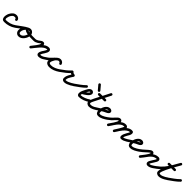

<svg xmlns="http://www.w3.org/2000/svg" viewBox="565 -2491 4462 4462"><g transform="rotate(45 2795.5 -260.5)"><path d="M263 -207Q263 -195 254 -186Q245 -177 233 -177Q221 -177 212 -186Q203 -195 203 -207Q203 -215 189.5 -220.5Q176 -226 167 -226Q130 -227 106 -203Q82 -179 67 -149Q63 -141 56.5 -121.5Q50 -102 46 -80Q42 -58 46.5 -42.5Q51 -27 69 -27Q134 -27 195.5 -45.5Q257 -64 311 -102Q311 -102 311 -102Q311 -102 311 -102Q321 -109 333 -106.5Q345 -104 353 -94Q360 -84 357.5 -72Q355 -60 345 -52Q284 -9 214 12Q144 33 69 33Q27 33 8 10Q-11 -13 -13.5 -47Q-16 -81 -7.5 -116Q1 -151 13 -175Q37 -222 75 -254.5Q113 -287 169 -286Q190 -286 212 -276Q234 -266 248.5 -248.5Q263 -231 263 -207Q263 -207 263 -207Q263 -207 263 -207Z M345 -52Q335 -45 323 -47.5Q311 -50 303 -60Q296 -70 298.5 -82Q301 -94 311 -102Q374 -145 437.5 -194Q501 -243 569 -276Q569 -276 569 -276Q569 -276 569 -276Q580 -282 592 -278Q604 -274 609 -263Q615 -251 611 -239.5Q607 -228 596 -223Q529 -190 467.5 -142.5Q406 -95 345 -52Q345 -52 345 -52Q345 -52 345 -52ZM570 -277Q581 -282 592.5 -277.5Q604 -273 610 -262Q615 -251 610.5 -239Q606 -227 595 -222Q552 -202 525 -160Q498 -118 498 -71Q498 -51 510 -38Q522 -25 542 -25Q568 -25 590.5 -41Q613 -57 630 -81.5Q647 -106 657 -133Q667 -160 667 -183Q667 -199 656 -214.5Q645 -230 627 -230Q622 -230 614.5 -230Q607 -230 606 -228Q606 -228 606 -228Q606 -228 606 -228Q606 -228 607.5 -227.5Q609 -227 618 -223Q649 -211 686.5 -206.5Q724 -202 762 -201.5Q800 -201 833 -201Q840 -201 846 -201Q852 -201 859 -201Q871 -201 880 -192Q889 -183 889 -171Q889 -159 880 -150Q871 -141 859 -141Q845 -141 814.5 -141Q784 -141 745.5 -142.5Q707 -144 668 -150Q629 -156 598.5 -167.5Q568 -179 553.5 -198.5Q539 -218 550 -248Q550 -248 550 -248Q550 -248 550 -248Q558 -273 581 -281.5Q604 -290 627 -290Q655 -290 678 -274.5Q701 -259 714 -234.5Q727 -210 727 -183Q727 -147 712.5 -109Q698 -71 673 -38.5Q648 -6 614.5 14.5Q581 35 542 35Q497 35 467.5 4Q438 -27 438 -71Q438 -136 474.5 -193Q511 -250 570 -277Q570 -277 570 -277Q570 -277 570 -277Z M859 -141Q847 -141 838 -150Q829 -159 829 -171Q829 -183 838 -192Q847 -201 859 -201Q880 -201 899 -208Q918 -215 936 -226Q961 -243 987.5 -264Q1014 -285 1046 -285Q1069 -285 1083 -270Q1097 -255 1097 -233Q1097 -199 1080.5 -164Q1064 -129 1039.5 -95.5Q1015 -62 989 -30.5Q963 1 943 28Q943 28 943 28Q943 28 943 28Q936 38 923.5 40Q911 42 901 34Q891 27 889 14.5Q887 2 895 -8Q910 -29 934 -58Q958 -87 981.5 -118.5Q1005 -150 1021 -179.5Q1037 -209 1037 -233Q1037 -235 1043 -230Q1049 -225 1046 -225Q1036 -225 1021.5 -215.5Q1007 -206 992.5 -194Q978 -182 968 -176Q943 -160 916 -150.5Q889 -141 859 -141Q859 -141 859 -141Q859 -141 859 -141ZM899 33Q890 25 889 12.5Q888 0 896 -10Q928 -47 964.5 -94Q1001 -141 1042 -184.5Q1083 -228 1130 -256.5Q1177 -285 1231 -285Q1256 -285 1275 -269.5Q1294 -254 1294 -227Q1294 -203 1281.5 -175.5Q1269 -148 1252.5 -122.5Q1236 -97 1223 -77Q1214 -64 1207 -47.5Q1200 -31 1200 -16Q1200 -16 1200 -16Q1200 -16 1200 -16Q1200 -16 1200 -16Q1199 -21 1197.5 -20.5Q1196 -20 1201 -20Q1251 -21 1293 -47.5Q1335 -74 1374 -102Q1374 -102 1374 -102Q1374 -102 1374 -102Q1384 -109 1396 -106.5Q1408 -104 1416 -94Q1423 -84 1420.5 -72Q1418 -60 1408 -52Q1361 -19 1312 9.5Q1263 38 1202 40Q1178 40 1159 25Q1140 10 1140 -16Q1140 -16 1140 -16Q1140 -16 1140 -16Q1140 -16 1140 -16Q1140 -16 1140 -16Q1140 -40 1149.5 -64.5Q1159 -89 1172 -110Q1181 -123 1195.5 -144.5Q1210 -166 1222 -188.5Q1234 -211 1234 -227Q1234 -227 1234 -227Q1235 -226 1235 -225Q1235 -225 1231 -225Q1190 -225 1149.5 -197.5Q1109 -170 1071.5 -128.5Q1034 -87 1001 -44Q968 -1 942 30Q934 39 921.5 40Q909 41 899 33Z M1408 -52Q1398 -45 1385.5 -47.5Q1373 -50 1366 -60Q1359 -70 1361.5 -82.5Q1364 -95 1374 -102Q1400 -120 1429 -150.5Q1458 -181 1489 -212.5Q1520 -244 1552 -265Q1584 -286 1615 -286Q1646 -286 1673.5 -267Q1701 -248 1710 -217Q1710 -217 1710 -217Q1710 -217 1710 -217Q1713 -206 1707 -195Q1701 -184 1689 -180Q1678 -177 1667 -183Q1656 -189 1652 -201Q1649 -212 1637.5 -219Q1626 -226 1615 -226Q1598 -226 1579.5 -213Q1561 -200 1542.5 -181Q1524 -162 1508.5 -143.5Q1493 -125 1481 -114Q1464 -97 1446 -81.5Q1428 -66 1408 -52Q1408 -52 1408 -52Q1408 -52 1408 -52ZM1710 -217Q1713 -206 1707 -195Q1701 -184 1689 -180Q1678 -177 1667 -183Q1656 -189 1652 -201Q1649 -212 1637.5 -219Q1626 -226 1615 -226Q1592 -226 1570 -208Q1548 -190 1530 -162.5Q1512 -135 1501 -106.5Q1490 -78 1490 -59Q1490 -44 1500 -37Q1510 -30 1524 -27.5Q1538 -25 1549 -25Q1605 -25 1659.5 -47.5Q1714 -70 1760 -102Q1770 -109 1782 -106.5Q1794 -104 1802 -94Q1809 -84 1806.5 -72Q1804 -60 1794 -52Q1741 -15 1678 10Q1615 35 1549 35Q1520 35 1492.5 25Q1465 15 1447.5 -5.5Q1430 -26 1430 -59Q1430 -91 1445 -130Q1460 -169 1486.5 -205Q1513 -241 1546 -263.5Q1579 -286 1615 -286Q1646 -286 1673.5 -267Q1701 -248 1710 -217Q1710 -217 1710 -217Q1710 -217 1710 -217Z M1794 -52Q1784 -45 1771.5 -47.5Q1759 -50 1752 -60Q1745 -70 1747.5 -82.5Q1750 -95 1760 -102Q1818 -142 1878.5 -189.5Q1939 -237 1987 -290Q1995 -300 2013 -297Q2030 -295 2036 -283Q2043 -269 2060.5 -264Q2078 -259 2092 -258Q2107 -257 2115 -241Q2123 -224 2115 -211Q2097 -184 2077.5 -154.5Q2058 -125 2044.5 -93.5Q2031 -62 2031 -27Q2031 -22 2033 -22Q2035 -22 2045 -22Q2073 -22 2107 -35.5Q2141 -49 2173.5 -67.5Q2206 -86 2228 -101Q2238 -109 2250 -107Q2262 -105 2269 -94Q2277 -84 2275 -72Q2273 -60 2262 -53Q2235 -33 2197.5 -12Q2160 9 2120 23.5Q2080 38 2045 38Q2014 38 1992.5 22Q1971 6 1971 -27Q1971 -69 1985.5 -106Q2000 -143 2021.5 -177Q2043 -211 2065 -245Q2069 -251 2076 -244.5Q2083 -238 2088 -227Q2094 -217 2095 -207.5Q2096 -198 2088 -198Q2057 -200 2027 -213.5Q1997 -227 1982 -257Q1979 -263 1988 -264.5Q1997 -266 2008 -264Q2019 -263 2027.5 -259Q2036 -255 2031 -250Q1981 -194 1918.5 -144.5Q1856 -95 1794 -52Q1794 -52 1794 -52Q1794 -52 1794 -52Z M2221 -58Q2213 -68 2215 -80.5Q2217 -93 2228 -100Q2288 -143 2350 -187.5Q2412 -232 2465 -285Q2465 -285 2465 -285Q2465 -285 2465 -285Q2473 -294 2485.5 -294Q2498 -294 2507 -285Q2516 -277 2516 -264.5Q2516 -252 2507 -243Q2453 -188 2389 -142Q2325 -96 2262 -51Q2252 -44 2240 -46Q2228 -48 2221 -58Z M2482 -68Q2476 -79 2480 -91Q2484 -103 2495 -109Q2506 -115 2530 -129.5Q2554 -144 2579.5 -162Q2605 -180 2623 -198.5Q2641 -217 2641 -231Q2641 -234 2636 -234Q2624 -234 2612.5 -222Q2601 -210 2592.5 -194.5Q2584 -179 2580 -170Q2580 -170 2580 -170Q2580 -169 2580 -169Q2563 -137 2545 -101.5Q2527 -66 2527 -28Q2527 -22 2528 -22Q2584 -22 2645 -46Q2706 -70 2751 -102Q2751 -102 2751 -102Q2751 -102 2751 -102Q2761 -109 2773 -106.5Q2785 -104 2793 -94Q2800 -84 2797.5 -72Q2795 -60 2785 -52Q2733 -16 2663.5 11Q2594 38 2528 38Q2499 38 2483 19Q2467 0 2467 -28Q2467 -74 2486.5 -115.5Q2506 -157 2526 -197Q2526 -197 2526 -196Q2526 -196 2526 -196Q2536 -218 2551.5 -240.5Q2567 -263 2588 -278.5Q2609 -294 2636 -294Q2662 -294 2681.5 -276Q2701 -258 2701 -231Q2701 -204 2681.5 -177.5Q2662 -151 2633 -127.5Q2604 -104 2574 -85.5Q2544 -67 2523 -56Q2512 -50 2500 -53.5Q2488 -57 2482 -68Z M2645 -488Q2637 -497 2638 -509.5Q2639 -522 2649 -530Q2658 -538 2670.5 -537Q2683 -536 2691 -526Q2713 -500 2735.5 -473Q2758 -446 2781 -419Q2781 -419 2781 -419Q2781 -419 2781 -419Q2789 -410 2788 -397.5Q2787 -385 2777 -377Q2768 -369 2755.5 -370Q2743 -371 2735 -381Q2713 -407 2690.5 -434Q2668 -461 2645 -488Q2645 -488 2645 -488Q2645 -488 2645 -488Z M2821 -310Q2809 -310 2800 -319Q2791 -328 2791 -340Q2791 -352 2800 -361Q2809 -370 2821 -370Q2869 -370 2916.5 -370Q2964 -370 3012 -370Q3012 -370 3012 -370Q3012 -370 3012 -370Q3024 -370 3033 -361Q3042 -352 3042 -340Q3042 -328 3033 -319Q3024 -310 3012 -310Q2964 -310 2916.5 -310Q2869 -310 2821 -310Q2821 -310 2821 -310Q2821 -310 2821 -310ZM2993 -549Q2998 -560 3009.5 -564Q3021 -568 3033 -563Q3044 -558 3048 -546.5Q3052 -535 3047 -523Q3005 -434 2957 -347Q2909 -260 2867 -170Q2860 -155 2848 -133Q2836 -111 2827 -88Q2818 -65 2818 -48Q2818 -39 2830.5 -33Q2843 -27 2850 -27Q2899 -27 2943 -51Q2987 -75 3025 -102Q3025 -102 3025 -102Q3025 -102 3025 -102Q3035 -109 3047 -106.5Q3059 -104 3067 -94Q3074 -84 3071.5 -72Q3069 -60 3059 -52Q3013 -20 2961 6.5Q2909 33 2850 33Q2817 33 2787.5 10Q2758 -13 2758 -48Q2758 -71 2767.5 -97.5Q2777 -124 2790 -150Q2803 -176 2812 -196Q2855 -285 2903 -372Q2951 -459 2993 -549Q2993 -549 2993 -549Q2993 -549 2993 -549Z M3059 -52Q3049 -45 3037 -47.5Q3025 -50 3017 -60Q3010 -70 3012.5 -82Q3015 -94 3025 -102Q3076 -137 3130 -164.5Q3184 -192 3236 -224Q3239 -225 3243 -228Q3247 -231 3247 -232Q3247 -231 3247 -231Q3247 -228 3248 -227Q3244 -231 3235 -231Q3209 -231 3189.5 -213.5Q3170 -196 3157 -169.5Q3144 -143 3137.5 -115Q3131 -87 3131 -66Q3131 -49 3136 -37.5Q3141 -26 3160 -26Q3190 -26 3221 -38Q3252 -50 3281 -67.5Q3310 -85 3334 -102Q3344 -109 3356 -106.5Q3368 -104 3376 -94Q3383 -84 3380.5 -72Q3378 -60 3368 -52Q3325 -22 3270 6Q3215 34 3160 34Q3115 34 3093 5Q3071 -24 3071 -66Q3071 -100 3081.5 -139Q3092 -178 3113 -212.5Q3134 -247 3164.5 -269Q3195 -291 3235 -291Q3260 -291 3283.5 -275.5Q3307 -260 3307 -232Q3307 -207 3289 -189Q3269 -169 3238.5 -155.5Q3208 -142 3183 -129Q3151 -112 3120 -92.5Q3089 -73 3059 -52Q3059 -52 3059 -52Q3059 -52 3059 -52Z M3326 -60Q3319 -70 3321.5 -82.5Q3324 -95 3334 -102Q3383 -136 3425 -176Q3444 -195 3467 -222Q3490 -249 3516.5 -270Q3543 -291 3573 -291Q3602 -291 3618.5 -271.5Q3635 -252 3635 -224Q3635 -200 3619 -165.5Q3603 -131 3579.5 -93.5Q3556 -56 3533.5 -23.5Q3511 9 3497 29Q3497 29 3497 29Q3497 29 3497 29Q3490 39 3477.5 41.5Q3465 44 3455 37Q3445 30 3442.5 17.5Q3440 5 3447 -5Q3457 -19 3478 -49Q3499 -79 3521.5 -113.5Q3544 -148 3559.5 -178.5Q3575 -209 3575 -224Q3575 -230 3575 -230.5Q3575 -231 3573 -231Q3563 -231 3546 -216.5Q3529 -202 3510 -182Q3491 -162 3475.5 -144Q3460 -126 3452 -119Q3413 -84 3368 -52Q3358 -45 3345.5 -47.5Q3333 -50 3326 -60ZM3497 29Q3490 39 3477.5 41.5Q3465 44 3455 37Q3445 30 3442.5 17.5Q3440 5 3447 -5Q3475 -45 3507 -93Q3539 -141 3576.5 -184.5Q3614 -228 3659.5 -256.5Q3705 -285 3760 -285Q3787 -285 3807 -269Q3827 -253 3827 -225Q3827 -203 3811 -168.5Q3795 -134 3772.5 -95.5Q3750 -57 3727.5 -23.5Q3705 10 3692 30Q3692 30 3692 30Q3692 30 3692 30Q3685 41 3673 43.5Q3661 46 3651 39Q3640 32 3637.5 20Q3635 8 3642 -2Q3649 -13 3663.5 -36Q3678 -59 3695.5 -87.5Q3713 -116 3729.5 -144Q3746 -172 3756.5 -194Q3767 -216 3767 -225Q3767 -225 3767 -224Q3769 -222 3765.5 -223.5Q3762 -225 3760 -225Q3716 -225 3678 -198Q3640 -171 3607 -130Q3574 -89 3546.5 -46Q3519 -3 3497 29Q3497 29 3497 29Q3497 29 3497 29ZM3692 30Q3686 41 3674 44Q3662 47 3651 40Q3641 34 3638 22Q3635 10 3641 -1Q3664 -40 3696 -88.5Q3728 -137 3767 -181.5Q3806 -226 3852 -256Q3898 -286 3950 -288Q3987 -289 3999.5 -270Q4012 -251 4008.5 -224Q4005 -197 3993 -174Q3980 -151 3964 -124Q3948 -97 3935.5 -69.5Q3923 -42 3923 -16Q3923 -14 3920.5 -18Q3918 -22 3914 -24Q3913 -24 3911 -24.5Q3909 -25 3910 -25Q3938 -25 3967.5 -38Q3997 -51 4024.5 -69Q4052 -87 4074 -102Q4084 -109 4096.5 -106.5Q4109 -104 4116 -94Q4123 -84 4120.5 -71.5Q4118 -59 4108 -52Q4080 -33 4047.5 -13Q4015 7 3980 21Q3945 35 3910 35Q3888 35 3875.5 20Q3863 5 3863 -16Q3863 -48 3876 -80.5Q3889 -113 3907 -143.5Q3925 -174 3940 -202Q3943 -209 3946.5 -217Q3950 -225 3951 -232Q3951 -234 3951 -234Q3955 -229 3956 -228.5Q3957 -228 3952 -228Q3911 -226 3872.5 -198Q3834 -170 3799.5 -128Q3765 -86 3738 -43.5Q3711 -1 3692 30Q3692 30 3692 30Q3692 30 3692 30Z M4108 -52Q4098 -45 4086 -47.5Q4074 -50 4066 -60Q4059 -70 4061.5 -82Q4064 -94 4074 -102Q4125 -137 4179 -164.5Q4233 -192 4285 -224Q4288 -225 4292 -228Q4296 -231 4296 -232Q4296 -231 4296 -231Q4296 -228 4297 -227Q4293 -231 4284 -231Q4258 -231 4238.5 -213.5Q4219 -196 4206 -169.5Q4193 -143 4186.5 -115Q4180 -87 4180 -66Q4180 -49 4185 -37.5Q4190 -26 4209 -26Q4239 -26 4270 -38Q4301 -50 4330 -67.5Q4359 -85 4383 -102Q4393 -109 4405 -106.5Q4417 -104 4425 -94Q4432 -84 4429.5 -72Q4427 -60 4417 -52Q4374 -22 4319 6Q4264 34 4209 34Q4164 34 4142 5Q4120 -24 4120 -66Q4120 -100 4130.5 -139Q4141 -178 4162 -212.5Q4183 -247 4213.5 -269Q4244 -291 4284 -291Q4309 -291 4332.5 -275.5Q4356 -260 4356 -232Q4356 -207 4338 -189Q4318 -169 4287.5 -155.5Q4257 -142 4232 -129Q4200 -112 4169 -92.5Q4138 -73 4108 -52Q4108 -52 4108 -52Q4108 -52 4108 -52Z M4375 -60Q4368 -70 4370.5 -82.5Q4373 -95 4383 -102Q4415 -124 4444.5 -149.5Q4474 -175 4503 -201Q4519 -215 4541.5 -235.5Q4564 -256 4588.5 -271Q4613 -286 4637 -286Q4663 -286 4677.5 -267.5Q4692 -249 4692 -224Q4692 -198 4675 -163.5Q4658 -129 4633 -93Q4608 -57 4582.5 -25Q4557 7 4540 28Q4532 38 4519.5 39.5Q4507 41 4498 34Q4488 26 4486.5 13.5Q4485 1 4492 -8Q4505 -25 4528 -53.5Q4551 -82 4575 -114.5Q4599 -147 4615.5 -176.5Q4632 -206 4632 -224Q4632 -227 4631 -228.5Q4630 -230 4633 -228Q4633 -228 4635.5 -227Q4638 -226 4637 -226Q4626 -226 4606.5 -211.5Q4587 -197 4569 -180Q4551 -163 4543 -156Q4513 -129 4482 -102.5Q4451 -76 4417 -52Q4407 -45 4394.5 -47.5Q4382 -50 4375 -60ZM4539 29Q4532 38 4519.5 39.5Q4507 41 4497 33Q4488 26 4486.5 13.5Q4485 1 4493 -9Q4517 -39 4541.5 -70Q4566 -101 4588 -133Q4616 -174 4652 -208.5Q4688 -243 4732 -264Q4776 -285 4828 -285Q4853 -285 4872 -269.5Q4891 -254 4891 -227Q4891 -206 4875.5 -176.5Q4860 -147 4839 -116Q4818 -85 4802.5 -58.5Q4787 -32 4787 -19Q4787 -17 4783.5 -19Q4780 -21 4787 -21Q4815 -21 4842.5 -34.5Q4870 -48 4895.5 -67Q4921 -86 4943 -101Q4953 -109 4965 -106.5Q4977 -104 4984 -94Q4992 -84 4989.5 -72Q4987 -60 4977 -53Q4950 -33 4919.5 -11.5Q4889 10 4855.5 24.5Q4822 39 4787 39Q4761 39 4744 23.5Q4727 8 4727 -19Q4727 -40 4742.5 -70Q4758 -100 4779 -131Q4800 -162 4815.5 -188Q4831 -214 4831 -227Q4831 -227 4831 -227Q4832 -226 4832 -225Q4832 -225 4828 -225Q4786 -225 4751.5 -207Q4717 -189 4688.5 -160.5Q4660 -132 4638 -99Q4615 -66 4590 -34.5Q4565 -3 4539 29Q4539 29 4539 29Q4539 29 4539 29Z M4977 -52Q4967 -45 4955 -47.5Q4943 -50 4935 -60Q4928 -70 4930.5 -82Q4933 -94 4943 -102Q5025 -159 5084 -231Q5143 -303 5190.5 -384.5Q5238 -466 5286 -551Q5293 -564 5305 -566Q5317 -568 5327 -562Q5337 -557 5341 -545.5Q5345 -534 5338 -521Q5327 -501 5305.5 -464.5Q5284 -428 5258.5 -382.5Q5233 -337 5207 -288Q5181 -239 5159 -192.5Q5137 -146 5123.5 -108.5Q5110 -71 5110 -48Q5110 -35 5121 -31Q5132 -27 5142 -27Q5171 -27 5203 -39Q5235 -51 5264.5 -68.5Q5294 -86 5317 -102Q5327 -109 5339 -106.5Q5351 -104 5359 -94Q5366 -84 5363.5 -72Q5361 -60 5351 -52Q5323 -33 5288 -13Q5253 7 5215.5 20Q5178 33 5142 33Q5106 33 5078 12Q5050 -9 5050 -48Q5050 -81 5069 -133Q5088 -185 5117.5 -245Q5147 -305 5179.5 -364Q5212 -423 5240.5 -472.5Q5269 -522 5286 -551Q5293 -564 5305 -566Q5317 -568 5327 -562Q5337 -557 5341 -545.5Q5345 -534 5338 -521Q5288 -432 5237.5 -347Q5187 -262 5125 -187Q5063 -112 4977 -52Q4977 -52 4977 -52Q4977 -52 4977 -52ZM5113 -310Q5101 -310 5092 -319Q5083 -328 5083 -340Q5083 -352 5092 -361Q5101 -370 5113 -370Q5161 -370 5208.5 -370Q5256 -370 5304 -370Q5304 -370 5304 -370Q5304 -370 5304 -370Q5316 -370 5325 -361Q5334 -352 5334 -340Q5334 -328 5325 -319Q5316 -310 5304 -310Q5256 -310 5208.5 -310Q5161 -310 5113 -310Q5113 -310 5113 -310Q5113 -310 5113 -310Z M5310 -58Q5302 -68 5304 -80.5Q5306 -93 5317 -100Q5377 -143 5439 -187.5Q5501 -232 5554 -285Q5554 -285 5554 -285Q5554 -285 5554 -285Q5562 -294 5574.5 -294Q5587 -294 5596 -285Q5605 -277 5605 -264.5Q5605 -252 5596 -243Q5542 -188 5478 -142Q5414 -96 5351 -51Q5341 -44 5329 -46Q5317 -48 5310 -58Z"/></g></svg>

Font: FRB American Cursive Guidelines
Style: Bold Italic
Weight: 700
Italic angle: -25°
Version: Version 2.0;Modular Font Editor K font №1